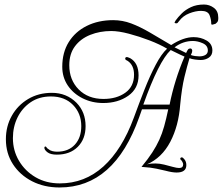

<svg xmlns="http://www.w3.org/2000/svg" viewBox="-20 -742 984 848"><path d="M243 86Q175 86 121.5 58.5Q68 31 37 -17Q6 -65 6 -127Q6 -184 32 -230.5Q58 -277 104 -304.5Q150 -332 209 -332Q274 -332 318 -288Q358 -247 358 -185Q358 -128 323.5 -93.5Q289 -59 231 -59Q203 -59 189.5 -69.5Q176 -80 176 -89Q176 -95 181 -95Q183 -95 186 -90.5Q189 -86 193 -84Q201 -77 211.5 -74.5Q222 -72 232 -72Q282 -72 310.5 -103Q339 -134 339 -185Q339 -241 302.5 -278.5Q266 -316 205 -316Q153 -316 115.5 -290.5Q78 -265 57.5 -223.5Q37 -182 37 -132Q37 -77 64 -31.5Q91 14 137.5 41Q184 68 244 68Q354 68 436.5 -6.5Q519 -81 571 -222Q594 -285 618 -346Q642 -407 667.5 -455.5Q693 -504 718 -527Q686 -546 640.5 -563.5Q595 -581 549.5 -593Q504 -605 471 -605Q421 -605 378.5 -588Q336 -571 311 -537.5Q286 -504 286 -454Q286 -389 327.5 -347Q369 -305 437 -305Q495 -305 533.5 -332.5Q572 -360 572 -412Q572 -454 544 -473Q540 -475 536.5 -477Q533 -479 533 -483Q533 -490 541 -490Q543 -490 555 -485Q592 -464 592 -409Q592 -351 546.5 -319Q501 -287 436 -287Q386 -287 344.5 -308Q303 -329 279 -365Q255 -401 255 -447Q255 -510 283.5 -556Q312 -602 363 -627.5Q414 -653 480 -653Q521 -653 559.5 -638.5Q598 -624 641 -599Q684 -574 736 -543Q790 -578 835 -578Q867 -578 892.5 -563Q918 -548 918 -519Q918 -498 902.5 -487.5Q887 -477 867 -477Q857 -477 841.5 -479Q826 -481 817 -485Q806 -449 794.5 -401.5Q783 -354 776 -281Q769 -186 732 -115.5Q695 -45 629 -16Q640 -19 650 -19.5Q660 -20 667 -20Q685 -20 705 -15Q725 -10 743 -5Q761 0 771 0Q789 0 789 -16Q789 -21 785 -28Q781 -35 776 -39Q776 -47 783 -47Q788 -47 795.5 -37Q803 -27 803 -13Q803 20 760 20Q741 20 711 12Q665 1 644 -1.5Q623 -4 605 -5Q634 -40 652.5 -68.5Q671 -97 683.5 -124.5Q696 -152 705 -184Q714 -216 723 -259H607L595 -225Q485 86 243 86ZM860 -493Q877 -493 887.5 -499.5Q898 -506 898 -519Q898 -541 875.5 -551Q853 -561 832 -561Q788 -561 751 -533L802 -508Q807 -519 810.5 -523.5Q814 -528 821 -528Q825 -528 827 -524.5Q829 -521 829 -519Q829 -510 823 -499Q831 -496 841.5 -494.5Q852 -493 860 -493ZM729 -280Q751 -389 795 -492Q790 -494 775 -501Q760 -508 734 -521Q681 -471 613 -280ZM913 -637Q913 -656 905.5 -675Q898 -694 868 -694Q844 -694 816 -683Q788 -672 771 -649Q766 -642 764 -640.5Q762 -639 759 -639Q751 -639 751 -643Q751 -644 756 -652Q766 -666 782.5 -682.5Q799 -699 823.5 -710.5Q848 -722 881 -722Q905 -722 924.5 -707.5Q944 -693 944 -665Q944 -662 944 -658Q944 -654 943 -651Q942 -647 939 -643.5Q936 -640 932 -637Q927 -635 920 -633.5Q913 -632 913 -637Z"/></svg>

Font: Updock
Style: Regular
Weight: 400
Designer: Robert E. Leuschke
Foundry: Robert E. Leuschke
Version: Version 1.010; ttfautohint (v1.8.4.7-5d5b)